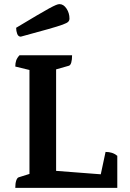

<svg xmlns="http://www.w3.org/2000/svg" viewBox="-20 -908 626 928"><path d="M53.9 0Q53.9 -21.9 58.4 -35.1Q62.9 -48.4 69.9 -50.9L140.1 -72.9L122.4 -52.4V-585.8L141.1 -565.2L53.9 -586.4Q53.9 -603.1 58.2 -615.6Q62.4 -628.1 74.3 -641H328.4Q328.4 -619.1 324.4 -605.6Q320.4 -592.1 312.4 -590.1L235.1 -568.1L251.2 -589.1V-71.9L241.2 -82.9L475.8 -64.9L463.3 -47.8L490.2 -173.7Q506.9 -173.7 520.5 -169.4Q534.1 -165.2 546.9 -155V0ZM80.4 -730.8Q68.2 -730.8 63.1 -744.6Q58 -758.3 58 -773.7Q118.6 -809.9 156.9 -832.7Q195.2 -855.5 217.2 -867.3Q239.2 -879.2 250.1 -883.6Q260.9 -888.1 267.3 -888.1Q287.2 -888.1 301.5 -866.5Q315.8 -844.9 315.8 -817.9Q315.8 -809.6 310.1 -803.2Q304.4 -796.8 282.7 -788.9Q260.9 -780.9 213.2 -767.4Q165.5 -753.9 80.4 -730.8Z"/></svg>

Font: Petrona
Style: Regular
Weight: 400
Designer: Ringo R. Seeber
Foundry: Ringo R. Seeber
Version: Version 2.001; ttfautohint (v1.8.3)